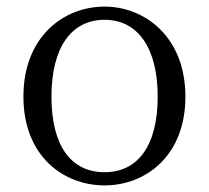

<svg xmlns="http://www.w3.org/2000/svg" viewBox="-20 -548 634 582"><path d="M297 14C420 14 542 -74 542 -255C542 -437 418 -528 297 -528C173 -528 51 -437 51 -255C51 -74 173 14 297 14ZM297 -26C196 -26 136 -105 136 -255C136 -404 196 -488 297 -488C397 -488 458 -404 458 -255C458 -105 397 -26 297 -26Z"/></svg>

Font: Shippori Mincho
Style: Regular
Weight: 400
Designer: Bonji Tadano  Ryoko NISHIZUKA  (kana & ideographs); Frank Grießhammer (Latin, Greek & Cyrillic); Wenlong ZHANG  (bopomof
Foundry: Adobe Systems Incorporated
Version: Version 1.003;PS 1.001;hotconv 16.6.54;makeotf.lib2.5.65590